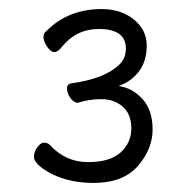

<svg xmlns="http://www.w3.org/2000/svg" viewBox="-20 -728 420 424"><path d="M152 -501Q143 -501 135.5 -511.5Q128 -522 128 -532.5Q128 -543 138 -544Q210 -554 242 -584Q258 -598 258 -621Q258 -664 198 -664Q149 -664 117 -625Q108 -613 100 -613Q92 -613 84 -625Q76 -637 76 -646Q76 -655 83 -660Q131 -708 205 -708Q247 -708 275.5 -685Q304 -662 304 -627.5Q304 -593 287 -570.5Q270 -548 242 -538Q272 -534 294.5 -509.5Q317 -485 317 -442Q317 -399 284.5 -361.5Q252 -324 186 -324Q120 -324 74 -356Q55 -370 55 -381.5Q55 -393 62.5 -403Q70 -413 77.5 -413Q85 -413 90 -408Q125 -370 174 -370Q223 -370 246.5 -391.5Q270 -413 270 -444.5Q270 -476 251 -492.5Q232 -509 204 -509Q176 -509 152 -501Z"/></svg>

Font: LXGW WenKai Lite Light
Style: Regular
Weight: 300
Designer: LXGW / Fontworks Inc.
Foundry: LXGW / Fontworks Inc.
Version: Version 1.511; March 25, 2025